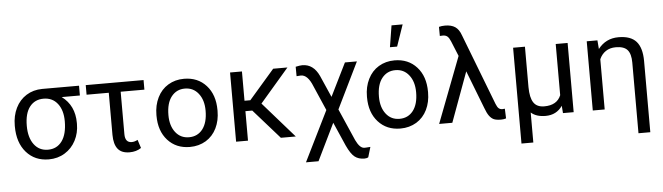

<svg xmlns="http://www.w3.org/2000/svg" viewBox="-55 -1013 5042 1460"><g transform="rotate(-5 2465.5 -282.5)"><path d="M137.7 -258.3Q137.7 -168.9 176.8 -116.5Q215.8 -64 283.2 -64Q351.1 -64 389.9 -116.9Q428.7 -169.9 428.7 -269Q428.7 -353 389.4 -403.3Q350.1 -453.6 282.2 -453.6Q215.3 -453.6 176.5 -403.8Q137.7 -354 137.7 -258.3ZM560.1 -453.6H421.4Q519 -381.3 519 -248V-239.7Q519 -171.4 489.3 -114Q459.5 -56.6 405.5 -23.4Q351.6 9.8 283.2 9.8Q176.8 9.8 111.8 -64.2Q46.9 -138.2 46.9 -262.7V-269Q46.9 -343.3 75.7 -402.3Q104.5 -461.4 157.5 -494.6Q210.4 -527.8 278.8 -528.3H560.1Z M1052.7 -455.1H871.6V-131.3Q871.6 -66.4 922.9 -66.4Q943.8 -66.4 967.8 -79.1L988.3 -15.6Q951.2 9.8 899.4 9.8Q838.4 9.8 809.8 -26.1Q781.2 -62 780.8 -133.3V-455.1H611.3V-528.3H1052.7Z M1217.8 -245.6Q1217.8 -164.1 1256.8 -114.3Q1295.4 -64.9 1359.9 -64.9Q1425.3 -64.9 1463.9 -114.7Q1502.4 -165 1502.4 -255.4Q1502.4 -336.9 1462.9 -386.7Q1423.8 -436.5 1359.4 -436.5Q1295.9 -436.5 1256.8 -387.2Q1217.8 -337.9 1217.8 -245.6ZM1127 -249.5V-255.4Q1127 -329.1 1156.2 -388.2Q1185.5 -447.3 1238.3 -479Q1291.5 -511.2 1359.4 -511.2Q1464.4 -511.2 1528.8 -439.9Q1592.8 -369.1 1592.8 -251.5V-245.6Q1592.8 -172.4 1564.5 -114.3Q1536.1 -56.2 1482.9 -23.4Q1456.1 -7.3 1425.3 1Q1394.5 9.3 1359.9 9.3Q1255.4 9.3 1190.9 -62Q1127 -132.8 1127 -249.5Z M1856 -225.1H1803.7V0H1712.9V-528.3H1803.7V-304.7H1848.1L2042 -528.3H2150.9L1930.2 -272L2168.5 0H2054.7Z M2264.6 -535.6Q2349.6 -535.6 2392.6 -441.9L2465.3 -276.4L2589.8 -528.3H2681.2L2509.3 -176.3L2615.7 66.9Q2645.5 129.4 2678.7 130.9H2691.4L2726.6 128.4L2703.6 205.6Q2691.9 212.9 2673.8 212.9Q2629.4 212.9 2600.1 189.9Q2570.8 167 2540.5 101.6L2461.4 -79.1L2324.2 202.6H2228.5L2417.5 -180.2L2335.4 -369.1Q2299.8 -458.5 2247.6 -458.5L2214.4 -456.1L2213.9 -528.3Q2247.1 -535.6 2264.6 -535.6Z M2824.7 -245.6Q2824.7 -164.1 2863.8 -114.3Q2902.3 -64.9 2966.8 -64.9Q3032.2 -64.9 3070.8 -114.7Q3109.4 -165 3109.4 -255.4Q3109.4 -336.9 3069.8 -386.7Q3030.8 -436.5 2966.3 -436.5Q2902.8 -436.5 2863.8 -387.2Q2824.7 -337.9 2824.7 -245.6ZM2733.9 -249.5V-255.4Q2733.9 -329.1 2763.2 -388.2Q2792.5 -447.3 2845.2 -479Q2898.4 -511.2 2966.3 -511.2Q3071.3 -511.2 3135.7 -439.9Q3199.7 -369.1 3199.7 -251.5V-245.6Q3199.7 -172.4 3171.4 -114.3Q3143.1 -56.2 3089.8 -23.4Q3063 -7.3 3032.2 1Q3001.5 9.3 2966.8 9.3Q2862.3 9.3 2797.9 -62Q2733.9 -132.8 2733.9 -249.5ZM2967.3 -778.3H3052.2L2995.6 -613.8H2940.9Z M3372.1 -741.2Q3419.9 -741.2 3449.2 -721.7Q3478.5 -702.1 3494.6 -655.8L3703.1 -114.3Q3712.9 -89.4 3723.9 -79.8Q3734.9 -70.3 3752 -70.3L3770.5 -71.8L3773.4 2.4Q3755.9 8.3 3735.4 8.3Q3697.8 8.3 3678.7 -0.7Q3659.7 -9.8 3644.5 -30.8Q3629.4 -51.8 3615.2 -90.8L3502.9 -380.4L3363.3 0H3262.7L3455.1 -502.4L3408.2 -617.2Q3397 -644.5 3384 -655.8Q3371.1 -667 3349.1 -667L3326.2 -666L3325.7 -735.4Q3346.2 -741.2 3372.1 -741.2Z M3963.9 -528.3V-219.2Q3964.4 -139.6 3989.5 -101.6Q4014.6 -63.5 4071.3 -63.5Q4168.5 -63.5 4198.7 -137.7V-528.3H4289.6V0H4208L4203.6 -56.2Q4158.2 9.8 4075.2 9.8Q4003.4 9.8 3963.9 -25.9V203.1H3873.5V-528.3Z M4517.1 -528.3 4522.5 -461.9Q4581.1 -538.1 4678.7 -538.1Q4771.5 -538.1 4814 -490Q4856.4 -441.9 4856.9 -342.3V202.6H4766.6V-336.9Q4766.6 -403.3 4740.2 -433.6Q4713.9 -463.9 4651.4 -463.9Q4606.4 -463.9 4574.7 -442.6Q4543 -421.4 4526.4 -383.3V0H4435.5V-528.3Z"/></g></svg>

Font: MAUL
Style: Regular
Weight: 400
Designer: MAUL
Version: Version 1.0; 2020; ttfautohint (v1.8.3)